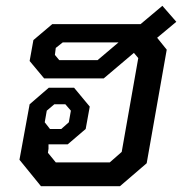

<svg xmlns="http://www.w3.org/2000/svg" viewBox="-20 -641 627 661"><path d="M47 -91 82 -282 148 -339H235L289 -274L275 -197L213 -144H147V-129L145 -115L172 -82H358L399 -118L456 -441L441 -459L337 -371H132L82 -431L95 -503L160 -558H464L539 -621L587 -566L521 -511L554 -470L485 -79L393 0H121ZM316 -434 388 -495H196L172 -476L169 -452L184 -434ZM191 -197 217 -220 224 -260 205 -282H167L141 -260L134 -220L152 -197Z"/></svg>

Font: Chakra Petch Medium
Style: Italic
Weight: 500
Italic angle: -10°
Designer: Katatrad Aksorn Co.,Ltd.
Foundry: Cadson Demak Co.,Ltd.
Version: Version 1.000; ttfautohint (v1.6)